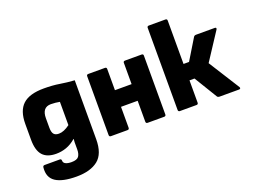

<svg xmlns="http://www.w3.org/2000/svg" viewBox="-126 -964 1899 1441"><g transform="rotate(-20 823.0 -243.0)"><path d="M266 197Q154 197 100 161.5Q46 126 54 48Q55 33 69 33H190Q203 33 203 47Q203 65 220.5 73.5Q238 82 267 82Q311 82 325 62Q339 42 339 7V-25Q339 -38 339 -50.5Q339 -63 341 -76H339Q302 -44 262.5 -30Q223 -16 181 -16Q108 -16 73 -55.5Q38 -95 38 -180V-306Q38 -411 91 -460Q144 -509 259 -509Q329 -509 383.5 -500Q438 -491 499 -487V-17Q499 100 438 148.5Q377 197 266 197ZM251 -151Q291 -151 339 -187V-373Q323 -376 305.5 -378Q288 -380 269 -380Q198 -380 198 -293V-218Q198 -182 210.5 -166.5Q223 -151 251 -151Z M611 0Q597 0 597 -14V-484Q597 -497 611 -497H743Q757 -497 757 -484V-314H890V-484Q890 -497 904 -497H1036Q1050 -497 1050 -484V-14Q1050 0 1036 0H904Q890 0 890 -14V-181H757V-14Q757 0 743 0Z M1643 -17Q1647 -10 1645 -5Q1643 0 1634 0H1477Q1466 0 1460 -8L1348 -192H1308V-14Q1308 0 1294 0H1162Q1148 0 1148 -14V-669Q1148 -683 1162 -683H1294Q1308 -683 1308 -669V-323H1352L1453 -489Q1459 -497 1469 -497H1621Q1629 -497 1631 -492.5Q1633 -488 1629 -481L1487 -264Z"/></g></svg>

Font: Sofia Sans Black
Style: Regular
Weight: 900
Designer: Botio Nikoltchev, Ani Petrova
Foundry: lettersoup
Version: Version 4.100; ttfautohint (v1.8.3)